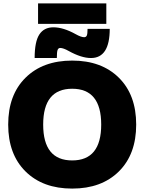

<svg xmlns="http://www.w3.org/2000/svg" viewBox="-20 -1095 846 1125"><path d="M203 -955V-1075H603V-955ZM423 -895Q455 -877 473 -877Q484 -877 488.5 -886.5Q493 -896 493 -926H623Q623 -755 513 -755Q457 -755 383 -796Q351 -814 333 -814Q322 -814 317.5 -802.5Q313 -791 313 -755H183Q183 -851 210.5 -893Q238 -935 293 -935Q351 -935 423 -895ZM129.5 -639.5Q231 -740 403 -740Q575 -740 676.5 -639.5Q778 -539 778 -365Q778 -191 676.5 -90.5Q575 10 403 10Q231 10 129.5 -90.5Q28 -191 28 -365Q28 -539 129.5 -639.5ZM233 -365Q233 -155 403 -155Q573 -155 573 -365Q573 -575 403 -575Q233 -575 233 -365Z"/></svg>

Font: M PLUS 1p Black
Style: Regular
Weight: 900
Version: Version 1.061